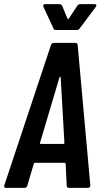

<svg xmlns="http://www.w3.org/2000/svg" viewBox="-27 -907 485 927"><path d="M358 -770 435 -873C441 -882 438 -887 429 -887H361C355 -887 349 -884 346 -879L305 -817C303 -814 301 -814 299 -817L273 -879C271 -884 265 -887 259 -887H192C184 -887 179 -882 183 -873L231 -770C233 -764 238 -762 244 -762H344C350 -762 355 -765 358 -770ZM307 0H397C404 0 410 -4 409 -13L348 -689C348 -696 344 -700 337 -700H233C227 -700 221 -696 219 -689L-6 -13C-9 -4 -6 0 2 0H91C98 0 103 -3 105 -11L136 -116C137 -119 140 -121 143 -121H285C287 -121 290 -119 290 -116L295 -11C295 -3 300 0 307 0ZM166 -217 260 -533C262 -537 266 -537 266 -533L284 -217C284 -213 281 -212 278 -212H171C168 -212 165 -213 166 -217Z"/></svg>

Font: Barlow Condensed SemiBold
Style: Italic
Weight: 600
Width: 3
Italic angle: -7°
Designer: Jeremy Tribby
Foundry: Tribby Type
Version: Version 1.422;hotconv 1.0.109;makeotfexe 2.5.65596